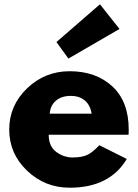

<svg xmlns="http://www.w3.org/2000/svg" viewBox="-20 -860 643 895"><path d="M243 -664 446 -840 537 -725 299 -587ZM579 -232H207Q207 -178 242 -152Q277 -126 318 -126Q361 -126 386 -137.5Q411 -149 443 -183L571 -119Q491 15 305 15Q189 15 106 -64.5Q23 -144 23 -256Q23 -368 106 -448Q189 -528 305 -528Q427 -528 503.5 -457.5Q580 -387 580 -256Q580 -238 579 -232ZM212 -330H407Q401 -370 375.5 -391.5Q350 -413 310 -413Q266 -413 240 -390Q214 -367 212 -330Z"/></svg>

Font: Hussar
Style: BoldWeb
Weight: 700
Foundry: Cannot Into Space Fonts
Version: Version 2.00